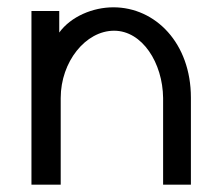

<svg xmlns="http://www.w3.org/2000/svg" viewBox="-20 -505 601 525"><path d="M426 0H502V-238C502 -387 405 -485 290 -485C234 -485 174 -460 142 -416V-475H66V0H146V-237C146 -336 214 -421 292 -421C369 -421 425 -333 426 -237Z"/></svg>

Font: Mint Spirit
Style: Regular
Weight: 400
Designer: HARENDAL Hirwen
Foundry: Arkandis Digital Foundry.
Version: Version 1.004;FFEdit